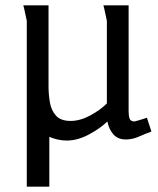

<svg xmlns="http://www.w3.org/2000/svg" viewBox="-20 -517 595 724"><path d="M551 -21Q529 -13 504 -2Q479 9 455 9Q424 9 407 -11Q390 -31 385 -59Q357 -32 314.5 -9.5Q272 13 232 13Q199 13 166 -1V187H81V-438Q81 -439 78 -452.5Q75 -466 72 -480.5Q69 -495 68 -497H163V-191Q163 -162 168 -131.5Q173 -101 191 -81Q209 -61 246 -61Q282 -61 320 -81.5Q358 -102 383 -127V-438Q383 -439 380 -452.5Q377 -466 374 -480.5Q371 -495 370 -497H465V-97Q465 -79 469 -69Q473 -59 487 -59Q488 -59 498.5 -62Q509 -65 520.5 -68.5Q532 -72 534 -73Z"/></svg>

Font: Rosario Light
Style: Regular
Weight: 300
Designer: Hector Gatti
Foundry: Omnibus Type
Version: Version 1.101; ttfautohint (v1.8.1.43-b0c9)